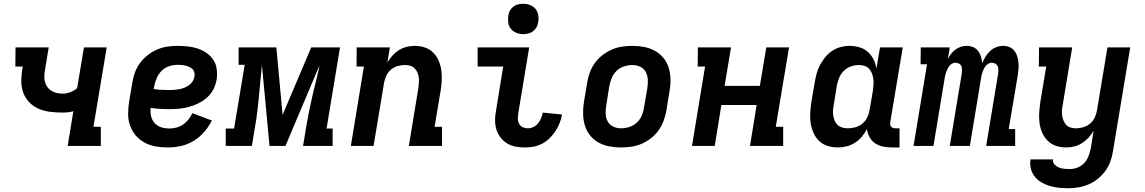

<svg xmlns="http://www.w3.org/2000/svg" viewBox="-20 -770 6040 1013"><path d="M337 0 367 -183Q353 -179 339 -177.5Q325 -176 311 -176Q277 -176 244 -180Q211 -184 182 -197Q153 -210 131.5 -233.5Q110 -257 100.5 -287.5Q91 -318 92.5 -351.5Q94 -385 100 -419H61L62 -520H237L218 -405Q215 -389 214 -372.5Q213 -356 216.5 -340.5Q220 -325 228.5 -312.5Q237 -300 250 -291.5Q263 -283 278.5 -279.5Q294 -276 310 -276Q330 -276 350.5 -283.5Q371 -291 387 -305L423 -520H543L473 -101H512V0Z M865 8Q832 8 801 2.5Q770 -3 743 -17.5Q716 -32 696.5 -55Q677 -78 666.5 -107Q656 -136 656 -168Q656 -200 661 -233L678 -333Q682 -360 691.5 -386.5Q701 -413 718.5 -437Q736 -461 759 -479Q782 -497 808.5 -508.5Q835 -520 862.5 -524Q890 -528 917 -528Q945 -528 972 -525Q999 -522 1024 -513.5Q1049 -505 1070.5 -490Q1092 -475 1106 -453.5Q1120 -432 1123.5 -405Q1127 -378 1123 -351Q1119 -325 1106.5 -300Q1094 -275 1073.5 -256.5Q1053 -238 1028 -225.5Q1003 -213 977 -206Q951 -199 925 -196.5Q899 -194 873 -194Q848 -194 823.5 -195.5Q799 -197 775 -201Q772 -179 777 -157.5Q782 -136 796 -120.5Q810 -105 830.5 -98.5Q851 -92 874 -92Q892 -92 911 -97Q930 -102 946 -113Q962 -124 974.5 -139.5Q987 -155 995 -173L1098 -134Q1081 -101 1056.5 -73Q1032 -45 1000.5 -26Q969 -7 934 0.5Q899 8 865 8ZM874 -295Q887 -295 900 -296Q913 -297 926.5 -299.5Q940 -302 952.5 -307Q965 -312 977 -320.5Q989 -329 996.5 -341Q1004 -353 1006 -366Q1008 -377 1005.5 -387.5Q1003 -398 996 -405Q989 -412 979.5 -416.5Q970 -421 960 -423.5Q950 -426 939.5 -427Q929 -428 918 -428Q896 -428 873.5 -421Q851 -414 834 -397.5Q817 -381 807.5 -359.5Q798 -338 794 -317L791 -300Q811 -297 832 -296Q853 -295 874 -295Z M1309 0H1171V-92H1215L1271 -428H1239V-520H1438L1471 -164L1622 -520H1774L1703 -92H1735V0H1579L1596 -104Q1603 -144 1611 -184.5Q1619 -225 1628.5 -265Q1638 -305 1648 -345.5Q1658 -386 1666 -426L1486 0H1402L1362 -426Q1358 -386 1354 -345.5Q1350 -305 1346.5 -265Q1343 -225 1338 -184.5Q1333 -144 1326 -104Z M1831 0 1900 -419H1861L1862 -520H2037L2024 -440Q2035 -459 2050 -476Q2065 -493 2084 -505Q2103 -517 2124.5 -522.5Q2146 -528 2167 -528Q2196 -528 2221.5 -519.5Q2247 -511 2265.5 -492.5Q2284 -474 2294.5 -449.5Q2305 -425 2308.5 -398Q2312 -371 2310.5 -343Q2309 -315 2304 -287L2273 -101H2312V0H2137L2187 -303Q2189 -318 2190 -332.5Q2191 -347 2189.5 -360.5Q2188 -374 2182.5 -387Q2177 -400 2167.5 -409.5Q2158 -419 2144.5 -423Q2131 -427 2116 -427Q2097 -427 2077 -421Q2057 -415 2041.5 -401.5Q2026 -388 2017.5 -369Q2009 -350 2006 -331L1951 0Z M2751 8Q2725 8 2700.5 3.5Q2676 -1 2655.5 -13.5Q2635 -26 2620.5 -45Q2606 -64 2599 -87Q2592 -110 2592 -135.5Q2592 -161 2597 -186L2635 -419H2500V-520H2772L2714 -170Q2712 -156 2712.5 -141.5Q2713 -127 2719.5 -115.5Q2726 -104 2738.5 -98.5Q2751 -93 2765 -93Q2780 -93 2794.5 -100Q2809 -107 2819 -119.5Q2829 -132 2835 -147Q2841 -162 2844 -176L2945 -166Q2942 -144 2933 -121.5Q2924 -99 2911 -79Q2898 -59 2880.5 -41.5Q2863 -24 2841.5 -12.5Q2820 -1 2796.5 3.5Q2773 8 2751 8ZM2740 -590Q2721 -590 2704 -597Q2687 -604 2675.5 -618Q2664 -632 2661.5 -651Q2659 -670 2662 -689Q2664 -703 2671 -715Q2678 -727 2689.5 -735.5Q2701 -744 2714 -747Q2727 -750 2741 -750Q2760 -750 2777.5 -743Q2795 -736 2806 -722Q2817 -708 2820 -689Q2823 -670 2819 -651Q2817 -637 2810 -625Q2803 -613 2791.5 -604.5Q2780 -596 2767 -593Q2754 -590 2740 -590Z M3256 8Q3224 8 3193.5 2Q3163 -4 3137 -18.5Q3111 -33 3092.5 -56.5Q3074 -80 3065.5 -109Q3057 -138 3056.5 -169.5Q3056 -201 3061 -233L3078 -333Q3082 -360 3091.5 -386.5Q3101 -413 3118 -437Q3135 -461 3158.5 -479Q3182 -497 3208.5 -508.5Q3235 -520 3262.5 -524Q3290 -528 3317 -528Q3349 -528 3379.5 -522Q3410 -516 3436 -501.5Q3462 -487 3481 -463.5Q3500 -440 3508.5 -411Q3517 -382 3517.5 -350.5Q3518 -319 3512 -287L3496 -187Q3491 -160 3481.5 -133.5Q3472 -107 3455 -83Q3438 -59 3415 -41Q3392 -23 3365.5 -11.5Q3339 0 3311 4Q3283 8 3256 8ZM3256 -93Q3278 -93 3300 -100Q3322 -107 3339.5 -123Q3357 -139 3366 -160.5Q3375 -182 3378 -203L3395 -303Q3399 -326 3398 -348.5Q3397 -371 3387.5 -389.5Q3378 -408 3358.5 -417.5Q3339 -427 3317 -427Q3295 -427 3273 -420Q3251 -413 3234 -397Q3217 -381 3208 -359.5Q3199 -338 3195 -317L3179 -217Q3175 -194 3175.5 -171.5Q3176 -149 3185.5 -130.5Q3195 -112 3214.5 -102.5Q3234 -93 3256 -93Z M3631 0 3700 -419H3661L3662 -520H3837L3803 -317H3989L4023 -520H4143L4073 -101H4112V0H3937L3972 -216H3786L3751 0Z M4402 8Q4373 8 4347 0Q4321 -8 4302 -26Q4283 -44 4272 -69Q4261 -94 4257 -121Q4253 -148 4255 -176.5Q4257 -205 4261 -233L4278 -333Q4282 -356 4288 -379.5Q4294 -403 4305.5 -425Q4317 -447 4333 -467Q4349 -487 4369.5 -501Q4390 -515 4414 -521.5Q4438 -528 4461 -528Q4489 -528 4514.5 -520.5Q4540 -513 4558.5 -496.5Q4577 -480 4588.5 -457Q4600 -434 4604 -408L4623 -520H4743L4677 -125Q4676 -118 4677 -112Q4678 -106 4682 -101.5Q4686 -97 4692 -95Q4698 -93 4704 -93H4726V8H4687Q4663 8 4640 3.5Q4617 -1 4598 -13.5Q4579 -26 4568 -46Q4557 -66 4554 -89Q4543 -68 4527.5 -49Q4512 -30 4491 -17Q4470 -4 4447 2Q4424 8 4402 8ZM4453 -93Q4473 -93 4493 -98.5Q4513 -104 4529.5 -117.5Q4546 -131 4555.5 -150.5Q4565 -170 4568 -189L4585 -289Q4587 -305 4588.5 -321Q4590 -337 4588 -352Q4586 -367 4581 -381Q4576 -395 4566.5 -406Q4557 -417 4542.5 -422Q4528 -427 4512 -427Q4491 -427 4469.5 -419.5Q4448 -412 4431.5 -395.5Q4415 -379 4407 -358.5Q4399 -338 4395 -317L4379 -217Q4376 -202 4375 -187Q4374 -172 4376.5 -158Q4379 -144 4384.5 -131.5Q4390 -119 4400 -110Q4410 -101 4424 -97Q4438 -93 4453 -93Z M4800 0 4871 -431H4837L4838 -520H4991L4981 -458Q4988 -473 4998 -486Q5008 -499 5021 -508.5Q5034 -518 5049.5 -523Q5065 -528 5080 -528Q5099 -528 5115 -521Q5131 -514 5141 -500.5Q5151 -487 5156 -470Q5161 -453 5162 -436Q5169 -453 5179 -470Q5189 -487 5203.5 -500.5Q5218 -514 5236 -521Q5254 -528 5272 -528Q5290 -528 5306 -521.5Q5322 -515 5332 -502Q5342 -489 5347 -472.5Q5352 -456 5353.5 -439Q5355 -422 5353.5 -404Q5352 -386 5349 -368L5302 -89H5336V0H5183L5247 -386Q5248 -396 5247.5 -405.5Q5247 -415 5243 -422.5Q5239 -430 5231 -434.5Q5223 -439 5213 -439Q5204 -439 5195.5 -434.5Q5187 -430 5180.5 -422Q5174 -414 5170 -405Q5166 -396 5163 -387Q5160 -378 5158 -369Q5156 -360 5155 -351L5097 0H4991L5055 -386Q5056 -396 5055.5 -405.5Q5055 -415 5051.5 -422.5Q5048 -430 5039.5 -434.5Q5031 -439 5021 -439Q5012 -439 5003.5 -434.5Q4995 -430 4989 -422Q4983 -414 4978.5 -405Q4974 -396 4971 -387Q4968 -378 4966 -369Q4964 -360 4963 -351L4905 0Z M5616 223Q5591 223 5566 220.5Q5541 218 5518 211Q5495 204 5474.5 192Q5454 180 5439.5 162Q5425 144 5419 120Q5413 96 5417 71H5536Q5533 86 5543 97Q5553 108 5566 113.5Q5579 119 5594 120.5Q5609 122 5625 122Q5645 122 5665.5 114Q5686 106 5701 89.5Q5716 73 5723.5 52.5Q5731 32 5735 12L5750 -80Q5739 -61 5723.5 -44Q5708 -27 5689 -15Q5670 -3 5648.5 2.5Q5627 8 5606 8Q5577 8 5551.5 -0.5Q5526 -9 5507.5 -27.5Q5489 -46 5478.5 -70.5Q5468 -95 5464.5 -122Q5461 -149 5463 -177Q5465 -205 5469 -233L5500 -419H5461L5462 -520H5637L5587 -217Q5584 -202 5583 -187.5Q5582 -173 5584 -159.5Q5586 -146 5591.5 -133Q5597 -120 5606 -110.5Q5615 -101 5628.5 -97Q5642 -93 5657 -93Q5676 -93 5696 -99Q5716 -105 5732 -118.5Q5748 -132 5756.5 -151Q5765 -170 5768 -189L5823 -520H5943L5852 28Q5848 55 5838.5 81.5Q5829 108 5812 131.5Q5795 155 5772 173.5Q5749 192 5723 203Q5697 214 5670 218.5Q5643 223 5616 223Z"/></svg>

Font: Iosevka HT Extended
Style: Bold Italic
Weight: 700
Width: 7
Italic angle: -9°
Monospace: yes
Designer: Belleve Invis
Foundry: Belleve Invis
Version: Version 32.3.0; ttfautohint (v1.8.4)